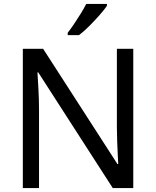

<svg xmlns="http://www.w3.org/2000/svg" viewBox="-20 -964 800 984"><path d="M663 0H558L176 -593H172Q174 -558 177 -506Q180 -454 180 -399V0H97V-714H201L582 -123H586Q585 -139 583.5 -171Q582 -203 580.5 -241Q579 -279 579 -311V-714H663ZM528 -934Q516 -916 491 -887.5Q466 -859 437.5 -830.5Q409 -802 385 -784H327V-796Q342 -815 359.5 -841Q377 -867 394 -894.5Q411 -922 422 -944H528Z"/></svg>

Font: Noto Sans Siddham
Style: Regular
Weight: 400
Designer: Monotype Design Team
Foundry: Monotype Imaging Inc.
Version: Version 2.004; ttfautohint (v1.8.4.7-5d5b)